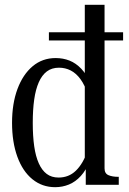

<svg xmlns="http://www.w3.org/2000/svg" viewBox="-20 -767 534 797"><path d="M211 -526Q242 -526 268.5 -515.5Q295 -505 317.5 -481.5Q340 -458 356 -419L345 -374Q332 -414 314 -438.5Q296 -463 273.5 -474.5Q251 -486 225 -486Q195 -486 174.5 -470.5Q154 -455 141 -425.5Q128 -396 122 -354Q116 -312 116 -257Q116 -202 122 -160Q128 -118 141 -89Q154 -60 174 -45Q194 -30 223 -30Q244 -30 262 -37Q280 -44 295 -58.5Q310 -73 322.5 -94.5Q335 -116 345 -146L354 -102Q338 -61 315.5 -36.5Q293 -12 266 -1Q239 10 209 10Q155 10 114.5 -23Q74 -56 52 -116.5Q30 -177 30 -257Q30 -337 52.5 -397.5Q75 -458 115.5 -492Q156 -526 211 -526ZM332 -747H414V-68Q414 -47 430 -40Q446 -33 471 -33H473V0H336V-101H332ZM491 -633V-599H183V-633Z"/></svg>

Font: Roboto Serif 120pt ExtraCondensed
Style: Regular
Weight: 400
Width: 2
Designer: Greg Gazdowicz
Foundry: Commercial Type
Version: Version 1.008